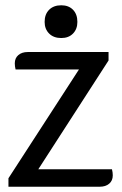

<svg xmlns="http://www.w3.org/2000/svg" viewBox="-20 -707 461 727"><path d="M12 -32 279 -444H39Q36 -456 36 -467Q36 -487 49.5 -498.5Q63 -510 85 -510H391V-478L125 -66H404Q407 -54 407 -43Q407 -23 393.5 -11.5Q380 0 358 0H12ZM149 -624Q149 -653 166 -670Q183 -687 212 -687Q240 -687 256.5 -670Q273 -653 273 -624Q273 -597 256.5 -580Q240 -563 212 -563Q183 -563 166 -580Q149 -597 149 -624Z"/></svg>

Font: Thasadith
Style: Bold
Weight: 700
Designer: Cadson Demak Co.,Ltd.
Foundry: Cadson Demak Co.,Ltd.
Version: Version 1.000; ttfautohint (v1.6)